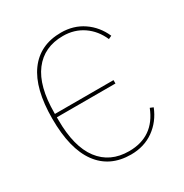

<svg xmlns="http://www.w3.org/2000/svg" viewBox="-167 -841 944 985"><g transform="rotate(-30 305.0 -349.0)"><path d="M329 12Q204 12 137 -79.5Q70 -171 70 -349Q70 -527 137 -618.5Q204 -710 329 -710Q403 -710 459.5 -671.5Q516 -633 545 -567L526 -558Q499 -620 447.5 -655Q396 -690 329 -690Q217 -690 155.5 -609Q94 -528 94 -370V-364H441V-344H94V-328Q94 -170 155.5 -89Q217 -8 329 -8Q476 -8 531 -148L550 -140Q522 -70 464.5 -29Q407 12 329 12Z"/></g></svg>

Font: IBM Plex Sans Thin
Style: Regular
Weight: 100
Designer: Mike Abbink, Paul van der Laan, Pieter van Rosmalen
Foundry: Bold Monday
Version: Version 3.0